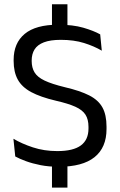

<svg xmlns="http://www.w3.org/2000/svg" viewBox="-20 -765 561 894"><path d="M294 -606.5H222V-745H294ZM294 108.5H222V-44.5H294ZM253.5 11.5Q207.5 11.5 169.2 4Q131 -3.5 101 -14.5Q71 -25.5 51 -36.5L42.5 -119Q81 -96 133.2 -78.8Q185.5 -61.5 247 -61.5Q321 -61.5 356.5 -87.8Q392 -114 392 -166.5V-174.5Q392 -209 378 -231Q364 -253 330.8 -268Q297.5 -283 240.5 -296Q168.5 -313 125.2 -336.2Q82 -359.5 62.8 -394.5Q43.5 -429.5 43.5 -481.5V-486Q43.5 -564.5 95 -607.2Q146.5 -650 251 -650Q319.5 -650 367.8 -636Q416 -622 446.5 -605L454 -529Q418.5 -550 371.2 -564.8Q324 -579.5 263 -579.5Q214.5 -579.5 184.5 -568Q154.5 -556.5 141 -535Q127.5 -513.5 127.5 -483V-481Q127.5 -450 140.8 -428Q154 -406 187.2 -390Q220.5 -374 282 -359Q352.5 -342.5 395 -321Q437.5 -299.5 456.8 -265Q476 -230.5 476 -175V-164.5Q476 -78 420.2 -33.2Q364.5 11.5 253.5 11.5Z"/></svg>

Font: Anek Odia Medium
Style: Regular
Weight: 400
Version: Version 1.003